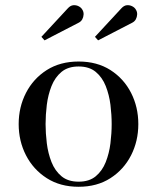

<svg xmlns="http://www.w3.org/2000/svg" viewBox="-20 -705 601 735"><path d="M281 10Q210.5 10 159 -23Q107.5 -56 79.5 -110.5Q51.5 -165 51.5 -230Q51.5 -295 79.5 -349.5Q107.5 -404 159 -436.8Q210.5 -469.5 281 -469.5Q351.5 -469.5 402.8 -436.8Q454 -404 481.8 -349.5Q509.5 -295 509.5 -230Q509.5 -165 481.8 -110.5Q454 -56 402.8 -23Q351.5 10 281 10ZM281 -9.5Q321.5 -9.5 346.5 -30.2Q371.5 -51 384.8 -84.5Q398 -118 402.8 -156.5Q407.5 -195 407.5 -230Q407.5 -265.5 402.8 -303.8Q398 -342 384.8 -375.5Q371.5 -409 346.5 -429.8Q321.5 -450.5 281 -450.5Q240.5 -450.5 215.5 -429.8Q190.5 -409 177.2 -375.5Q164 -342 159.2 -303.8Q154.5 -265.5 154.5 -230Q154.5 -195 159.2 -156.5Q164 -118 177.2 -84.5Q190.5 -51 215.5 -30.2Q240.5 -9.5 281 -9.5ZM150.5 -550.5 138.5 -564 239.5 -673Q249.5 -684 260.5 -685Q271.5 -686 281.2 -681Q291 -676 295.5 -667.5Q300.5 -659.5 300 -649.5Q299.5 -639.5 295 -631.2Q290.5 -623 282 -618.5ZM355.5 -550.5 343.5 -564 444.5 -673Q454.5 -684 465.5 -685Q476.5 -686 486.2 -681Q496 -676 500.5 -667.5Q505.5 -659.5 505 -649.5Q504.5 -639.5 500 -631.2Q495.5 -623 487 -618.5Z"/></svg>

Font: Bodoni Moda SC
Style: Regular
Weight: 400
Designer: Owen Earl
Foundry: indestructible type
Version: Version 2.005